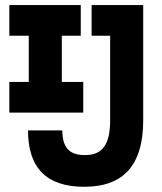

<svg xmlns="http://www.w3.org/2000/svg" viewBox="-20 -713 626 743"><path d="M306.2 9.8C459 9.8 534.2 -75.2 534.2 -247.6V-693.4H334.5V-574.7H406.2V-247.6C406.2 -153.3 376.5 -112.8 308.6 -112.8C248 -112.8 221.2 -142.1 221.2 -208.5H88.4C88.4 -62.5 160.6 9.8 306.2 9.8ZM16.1 -277.3H302.2V-396H219.2V-574.7H292.5V-693.4H16.1V-574.7H91.3V-396H16.1Z"/></svg>

Font: CaskaydiaCove Nerd Font
Style: Bold
Weight: 700
Designer: Aaron Bell
Foundry: Saja Typeworks
Version: Version 2111.1;Nerd Fonts 2.3.0